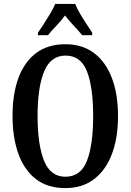

<svg xmlns="http://www.w3.org/2000/svg" viewBox="-20 -951 668 981"><path d="M314 10Q223 10 163.5 -36Q104 -82 74 -165Q44 -248 44 -359Q44 -470 74 -552Q104 -634 164 -679.5Q224 -725 315 -725Q401 -725 461 -679.5Q521 -634 552 -551.5Q583 -469 583 -358Q583 -247 552 -164.5Q521 -82 461 -36Q401 10 314 10ZM314 -48Q393 -48 424.5 -130Q456 -212 456 -358Q456 -505 424.5 -586Q393 -667 315 -667Q239 -667 205.5 -586Q172 -505 172 -358Q172 -212 205 -130Q238 -48 314 -48ZM174 -784Q187 -803 204 -829Q221 -855 237 -882Q253 -909 262 -931H364Q373 -909 388.5 -882Q404 -855 421.5 -829Q439 -803 451 -784V-771H400Q384 -791 357.5 -819Q331 -847 312 -872Q294 -846 268.5 -820Q243 -794 225 -771H174Z"/></svg>

Font: Noto Serif Devanagari ExtraCondensed SemiBold
Style: Regular
Weight: 600
Width: 2
Designer: Universal Thirst, Indian Type Foundry and the Monotype Design Team
Foundry: Monotype Imaging Inc.
Version: Version 2.004; ttfautohint (v1.8.4.7-5d5b)